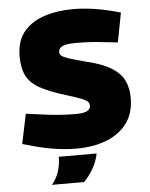

<svg xmlns="http://www.w3.org/2000/svg" viewBox="-59 -757 773 990"><g transform="rotate(-5 327.0 -262.5)"><path d="M313 9Q260 9 206 1Q152 -7 96 -22L35 -39L67 -193L149 -182Q183 -177 229.5 -173Q276 -169 324 -169Q365 -169 382.5 -178.5Q400 -188 400 -205Q400 -216 393.5 -224.5Q387 -233 362 -243.5Q337 -254 281 -271Q198 -296 149.5 -323Q101 -350 81 -389.5Q61 -429 61 -491Q61 -568 99.5 -616Q138 -664 205.5 -686.5Q273 -709 357 -709Q403 -709 452 -702.5Q501 -696 549 -684L601 -670L572 -518L486 -527Q463 -530 430.5 -532Q398 -534 353 -534Q308 -534 287 -524.5Q266 -515 266 -494Q266 -484 274.5 -476Q283 -468 311.5 -458.5Q340 -449 401 -433Q482 -414 528.5 -385.5Q575 -357 594 -318.5Q613 -280 613 -228Q613 -147 573 -94.5Q533 -42 465 -16.5Q397 9 313 9ZM169 184Q194 155 205.5 119Q217 83 217 43H413Q405 83 385 118.5Q365 154 336 184Z"/></g></svg>

Font: REM ExtraBold
Style: Regular
Weight: 800
Designer: Octavio Pardo
Foundry: Ashler Design
Version: Version 1.005;gftools[0.9.28]